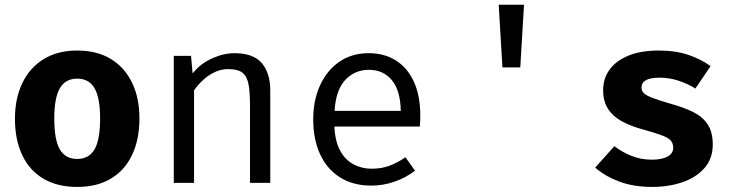

<svg xmlns="http://www.w3.org/2000/svg" viewBox="-20 -758 3040 796"><path d="M300 -548.5Q382 -548.5 439.5 -513.5Q497 -478.5 527.5 -415.2Q558 -352 558 -267Q558 -178.5 527.2 -114.8Q496.5 -51 439 -17Q381.5 17 300 17Q219 17 161.2 -16.5Q103.5 -50 72.8 -113.5Q42 -177 42 -266Q42 -350.5 72.8 -414Q103.5 -477.5 161.2 -513Q219 -548.5 300 -548.5ZM300 -432Q251.5 -432 228.2 -392.2Q205 -352.5 205 -266Q205 -178 228.2 -138.5Q251.5 -99 300 -99Q348.5 -99 371.8 -138.5Q395 -178 395 -267Q395 -353 371.8 -392.5Q348.5 -432 300 -432Z M700.5 0V-526.5H772L778.5 -453.5Q810.5 -494 858.8 -515.8Q907 -537.5 952.5 -537.5Q1030 -537.5 1065.2 -496.5Q1100.5 -455.5 1100.5 -382.5V0H1016.5V-320.5Q1016.5 -374.5 1010.5 -407.8Q1004.5 -441 985.5 -456.2Q966.5 -471.5 926.5 -471.5Q895.5 -471.5 868.2 -458Q841 -444.5 819.8 -424.2Q798.5 -404 784.5 -383.5V0Z M1366.5 -233.5Q1369 -172.5 1390 -133.8Q1411 -95 1445.5 -76.8Q1480 -58.5 1520.5 -58.5Q1561 -58.5 1593.8 -70.5Q1626.5 -82.5 1661 -106L1700.5 -50.5Q1663.5 -21.5 1616.2 -5Q1569 11.5 1519.5 11.5Q1443 11.5 1389 -23Q1335 -57.5 1306.8 -119.2Q1278.5 -181 1278.5 -262.5Q1278.5 -342.5 1307 -404.5Q1335.5 -466.5 1387 -502Q1438.5 -537.5 1508.5 -537.5Q1575 -537.5 1623 -506.2Q1671 -475 1696.8 -417.2Q1722.5 -359.5 1722.5 -279.5Q1722.5 -266 1722 -254.2Q1721.5 -242.5 1720.5 -233.5ZM1509.5 -468.5Q1451 -468.5 1411.8 -427Q1372.5 -385.5 1367 -298.5H1641.5Q1640 -383 1604.5 -425.8Q1569 -468.5 1509.5 -468.5Z M2063 -478.5 2047.5 -738.5H2152.5L2137 -478.5Z M2683 -96Q2722.5 -96 2746.8 -108.5Q2771 -121 2771 -146Q2771 -163 2761.5 -174.5Q2752 -186 2725 -196.5Q2698 -207 2645 -221.5Q2596.5 -234.5 2559.2 -254.5Q2522 -274.5 2501.2 -306Q2480.5 -337.5 2480.5 -384.5Q2480.5 -432 2507 -469Q2533.5 -506 2585 -527.2Q2636.5 -548.5 2711 -548.5Q2782 -548.5 2834.8 -530.2Q2887.5 -512 2926 -484L2863 -391Q2830 -411.5 2792 -423.8Q2754 -436 2715.5 -436Q2677 -436 2658.2 -425.8Q2639.5 -415.5 2639.5 -395Q2639.5 -381.5 2649.2 -371.8Q2659 -362 2686 -351.8Q2713 -341.5 2765 -326.5Q2816.5 -312 2854.8 -293Q2893 -274 2914 -242.2Q2935 -210.5 2935 -158.5Q2935 -100.5 2900.5 -61.2Q2866 -22 2809 -2.5Q2752 17 2684 17Q2607 17 2548 -5Q2489 -27 2447.5 -63L2527 -152Q2558 -128 2597.2 -112Q2636.5 -96 2683 -96Z"/></svg>

Font: Fast_Mono
Style: Regular
Weight: 400
Monospace: yes
Designer: Carrois Corporate, Edenspiekermann AG, Nikita Prokopov
Foundry: Carrois Corporate, Edenspiekermann AG, Nikita Prokopov
Version: Version 5.002